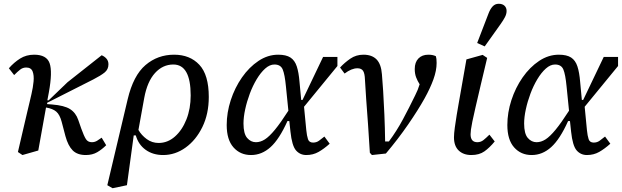

<svg xmlns="http://www.w3.org/2000/svg" viewBox="-20 -810 3297 1018"><path d="M75 -4Q93 -82 105 -133Q117 -184 124.5 -216.5Q132 -249 137.5 -271Q143 -293 147 -312Q155 -346 158 -378Q161 -410 153 -431Q145 -452 119 -452Q101 -452 87 -441Q73 -430 55 -412L27 -448Q54 -479 86.5 -499.5Q119 -520 161 -520Q227 -520 243 -475Q259 -430 239 -320L231 -278H238L338 -374L519 -517Q534 -511 544.5 -499Q555 -487 555 -469Q555 -442 534.5 -425.5Q514 -409 475 -389L230 -265V-258L256 -256Q321 -251 351.5 -231.5Q382 -212 395 -174L411 -128Q425 -89 435.5 -72.5Q446 -56 467 -56Q482 -56 494.5 -63.5Q507 -71 519 -80L543 -40Q521 -18 495.5 -3Q470 12 435 12Q390 12 365.5 -12.5Q341 -37 327 -88L307 -164Q297 -202 278.5 -218Q260 -234 224 -240L183 -12L99 12Z M745 -292 714 -121Q730 -93 758 -72.5Q786 -52 821 -52Q869 -52 907.5 -86Q946 -120 968.5 -177Q991 -234 991 -304Q991 -468 899 -468Q843 -468 802 -423Q761 -378 745 -292ZM577 188 549 172 657 -284Q687 -410 751.5 -465Q816 -520 903 -520Q987 -520 1037 -466.5Q1087 -413 1087 -296Q1087 -206 1053 -136.5Q1019 -67 964 -27.5Q909 12 845 12Q791 12 752.5 -15.5Q714 -43 700 -92H689L653 172Z M1271 -155Q1271 -101 1290.5 -78.5Q1310 -56 1337 -56Q1361 -56 1384.5 -71Q1408 -86 1438 -122.5Q1468 -159 1509 -223L1496 -352Q1490 -415 1479 -441.5Q1468 -468 1435 -468Q1410 -468 1386 -446.5Q1362 -425 1341 -390Q1320 -355 1304.5 -313.5Q1289 -272 1280 -230.5Q1271 -189 1271 -155ZM1311 12Q1254 12 1218 -28.5Q1182 -69 1182 -147Q1182 -213 1203.5 -279Q1225 -345 1263 -399.5Q1301 -454 1350.5 -487Q1400 -520 1455 -520Q1497 -520 1520 -505Q1543 -490 1553.5 -458Q1564 -426 1568 -376L1577 -280H1584L1693 -508H1769V-460L1592 -244L1604 -120Q1607 -90 1613 -72Q1619 -54 1640 -54Q1658 -54 1671.5 -64Q1685 -74 1700 -86L1728 -48Q1698 -21 1669 -4.5Q1640 12 1604 12Q1571 12 1549.5 -12.5Q1528 -37 1520 -112L1514 -168H1504Q1461 -72 1414.5 -30Q1368 12 1311 12Z M1941 0Q1937 -74 1931.5 -148Q1926 -222 1921.5 -285Q1917 -348 1915 -388Q1914 -421 1905 -434.5Q1896 -448 1875 -448Q1844 -448 1807 -420L1783 -452Q1807 -478 1837.5 -499Q1868 -520 1907 -520Q1952 -520 1976.5 -495Q2001 -470 2005 -416Q2008 -384 2011.5 -328Q2015 -272 2018 -202.5Q2021 -133 2022 -60H2042Q2083 -115 2116.5 -177.5Q2150 -240 2181 -304Q2196 -333 2205 -363Q2194 -380 2186.5 -399.5Q2179 -419 2179 -444Q2179 -480 2198.5 -500Q2218 -520 2251 -520Q2266 -520 2275.5 -517.5Q2285 -515 2291 -512Q2293 -506 2294 -497.5Q2295 -489 2295 -476Q2295 -436 2278 -389Q2261 -342 2231 -288Q2197 -227 2144 -150Q2091 -73 2026 4L1952 12Z M2479 12Q2437 12 2412 -12Q2387 -36 2387 -82Q2387 -101 2391.5 -134Q2396 -167 2401.5 -200.5Q2407 -234 2411 -256L2453 -495L2539 -519L2563 -503L2529 -360Q2512 -287 2501 -240Q2490 -193 2484.5 -165.5Q2479 -138 2477 -123Q2475 -108 2475 -98Q2475 -56 2511 -56Q2529 -56 2543 -67Q2557 -78 2575 -96L2603 -60Q2576 -27 2548.5 -7.5Q2521 12 2479 12ZM2510 -582Q2525 -621 2540 -660Q2555 -699 2570 -738Q2579 -762 2592 -776Q2605 -790 2624 -790Q2644 -790 2655 -779.5Q2666 -769 2666 -752Q2666 -736 2657.5 -719.5Q2649 -703 2634 -682Q2613 -653 2592 -623Q2571 -593 2550 -564Z M2759 -155Q2759 -101 2778.5 -78.5Q2798 -56 2825 -56Q2849 -56 2872.5 -71Q2896 -86 2926 -122.5Q2956 -159 2997 -223L2984 -352Q2978 -415 2967 -441.5Q2956 -468 2923 -468Q2898 -468 2874 -446.5Q2850 -425 2829 -390Q2808 -355 2792.5 -313.5Q2777 -272 2768 -230.5Q2759 -189 2759 -155ZM2799 12Q2742 12 2706 -28.5Q2670 -69 2670 -147Q2670 -213 2691.5 -279Q2713 -345 2751 -399.5Q2789 -454 2838.5 -487Q2888 -520 2943 -520Q2985 -520 3008 -505Q3031 -490 3041.5 -458Q3052 -426 3056 -376L3065 -280H3072L3181 -508H3257V-460L3080 -244L3092 -120Q3095 -90 3101 -72Q3107 -54 3128 -54Q3146 -54 3159.5 -64Q3173 -74 3188 -86L3216 -48Q3186 -21 3157 -4.5Q3128 12 3092 12Q3059 12 3037.5 -12.5Q3016 -37 3008 -112L3002 -168H2992Q2949 -72 2902.5 -30Q2856 12 2799 12Z"/></svg>

Font: Source Serif 4 Caption
Style: Italic
Weight: 400
Italic angle: -12°
Designer: Frank Grießhammer
Foundry: Adobe Systems Incorporated
Version: Version 4.004;hotconv 1.0.117;makeotfexe 2.5.65602